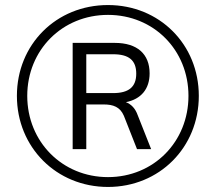

<svg xmlns="http://www.w3.org/2000/svg" viewBox="-20 -733 855 761"><path d="M408 8C612 8 768 -149 768 -353C768 -557 612 -713 408 -713C203 -713 47 -557 47 -353C47 -149 204 8 408 8ZM408 -31C227 -31 88 -171 88 -353C88 -535 227 -674 408 -674C589 -674 727 -535 727 -353C727 -171 589 -31 408 -31ZM268 -142H322V-319H391C429 -319 456 -309 471 -274L523 -142H579L526 -276C516 -304 500 -320 479 -328C539 -340 573 -380 573 -442C573 -519 524 -563 435 -563H268ZM428 -364H322V-518H428C491 -518 520 -494 520 -441C520 -388 490 -364 428 -364Z"/></svg>

Font: Poppy and Pepper Light
Style: Regular
Weight: 300
Designer: Thy Ha
Foundry: Thy Ha
Version: Version 0.001;Glyphs 3.2 (3227)